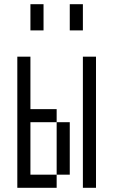

<svg xmlns="http://www.w3.org/2000/svg" viewBox="-20 -895 540 915"><path d="M62.5 -625Q62.5 -625 62.5 0H250V-62.5H125Q125 -62.5 125 -312.5H250Q250 -312.5 250 -62.5H312.5Q312.5 -62.5 312.5 -312.5H250V-375H125Q125 -375 125 -625ZM375 -625Q375 -625 375 0H437.5Q437.5 0 437.5 -625ZM125 -875Q125 -875 125 -750H187.5Q187.5 -750 187.5 -875ZM312.5 -875Q312.5 -875 312.5 -750H375Q375 -750 375 -875Z"/></svg>

Font: CalcUnifontExMono
Style: Regular
Weight: 500
Version: Version 15.0.06